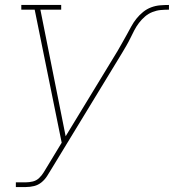

<svg xmlns="http://www.w3.org/2000/svg" viewBox="-20 -550 702 775"><path d="M44 205V186H84Q98 186 112.5 182.5Q127 179 138 168.5Q149 158 156.5 145.5Q164 133 172 120L229 26L120 -511H66V-530H227V-511H143L245 0L455 -345Q464 -361 473.5 -377.5Q483 -394 492 -410.5Q501 -427 510 -443.5Q519 -460 531 -475Q543 -490 558 -502Q573 -514 590.5 -520.5Q608 -527 626 -528.5Q644 -530 662 -530V-511Q645 -511 628.5 -509.5Q612 -508 595.5 -501.5Q579 -495 565.5 -483.5Q552 -472 541 -457.5Q530 -443 522 -427.5Q514 -412 506.5 -396.5Q499 -381 490 -365.5Q481 -350 472 -335L189 130Q180 145 170.5 160Q161 175 147.5 186Q134 197 117.5 201Q101 205 84 205Z"/></svg>

Font: Iosevka Slab ThExObl
Style: Regular
Weight: 100
Width: 7
Italic angle: -9°
Monospace: yes
Designer: Belleve Invis
Foundry: Belleve Invis
Version: Version 11.1.1; ttfautohint (v1.8.3)